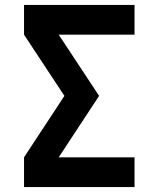

<svg xmlns="http://www.w3.org/2000/svg" viewBox="-20 -755 640 775"><path d="M77 0V-120L240 -368L77 -615V-735H523V-615H217L380 -368L217 -120H523V0Z"/></svg>

Font: Iosevka Curly Heavy Extended
Style: Regular
Weight: 900
Width: 7
Monospace: yes
Designer: Belleve Invis
Foundry: Belleve Invis
Version: Version 11.1.0; ttfautohint (v1.8.3)